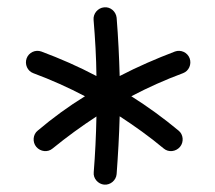

<svg xmlns="http://www.w3.org/2000/svg" viewBox="-20 -708 586 524"><path d="M79.1 -307.1C90.3 -293.9 110.4 -291.5 123.5 -302.7C162.6 -334.5 202.1 -363.3 243.2 -390.1C242.2 -337.9 239.7 -287.1 235.8 -237.8C233.9 -220.7 248 -205.6 264.2 -204.1C281.2 -202.6 296.9 -215.8 298.3 -232.9C302.2 -286.1 305.2 -337.4 306.6 -390.6C347.7 -363.8 387.7 -335.4 426.8 -302.7C439.9 -291.5 460 -293.9 471.2 -307.1C482.4 -320.3 480.5 -341.3 467.3 -351.6C426.3 -385.7 383.3 -417 338.4 -445.3C383.8 -469.2 430.7 -490.2 479.5 -508.3C495.6 -514.2 503.4 -532.7 497.6 -548.8C491.7 -564.9 473.6 -573.2 457.5 -567.4C406.2 -547.9 355.5 -525.9 306.6 -500.5C305.2 -551.8 302.7 -604.5 298.3 -659.7C296.4 -676.8 281.2 -689.9 264.2 -688C247.1 -686.5 233.9 -670.9 235.4 -653.8C239.7 -602.5 242.7 -550.8 243.2 -500.5C194.3 -526.4 144 -548.3 92.8 -567.4C76.7 -573.2 58.6 -564.9 52.7 -548.8C46.9 -532.7 54.7 -514.2 70.8 -508.3C119.6 -490.2 166.5 -469.2 211.9 -445.3C167.5 -418 124.5 -386.7 83 -351.6C69.8 -341.3 67.9 -320.3 79.1 -307.1Z"/></svg>

Font: Mikhak
Style: Regular
Weight: 400
Designer: Amin Abedi
Version: Version 3.2